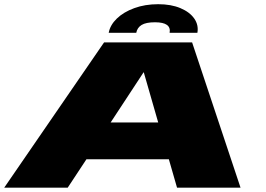

<svg xmlns="http://www.w3.org/2000/svg" viewBox="-20 -872 1234 892"><path d="M-0.5 0 463.5 -675H872.5L1097.5 0H802.5L764.5 -132H381.5L294.5 0ZM494 -303H715L648 -536H647ZM715 -852.5Q775 -852.5 818.2 -834.2Q861.5 -816 882.5 -785.8Q903.5 -755.5 897 -719.5H768Q777 -768.5 700 -768.5Q658 -768.5 637.8 -756Q617.5 -743.5 613 -719.5H485Q491.5 -755.5 522.8 -785.8Q554 -816 603.8 -834.2Q653.5 -852.5 715 -852.5Z"/></svg>

Font: Anybody UltraExpanded Black
Style: Italic
Weight: 900
Width: 9
Italic angle: -10°
Designer: Tyler Finck
Foundry: Etcetera Type Company
Version: Version 1.010; ttfautohint (v1.8.3) -l 8 -r 50 -G 200 -x 14 